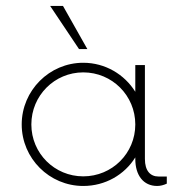

<svg xmlns="http://www.w3.org/2000/svg" viewBox="-20 -615 605 643"><path d="M272.5 -450.7 190.9 -595.2H147.9L244.6 -450.7ZM510.7 -23.9C483.4 -23.9 465.3 -43 465.3 -82.5V-397H433.1V-307.6C397 -365.7 332.5 -404.8 258.8 -404.8C145.5 -404.8 52.7 -312 52.7 -198.2C52.7 -84.5 145.5 7.8 258.8 7.8C332.5 7.8 397 -29.8 433.1 -87.9V-82.5C433.1 -27.8 460.4 7.8 506.3 7.8C517.1 7.8 528.3 4.9 538.6 0V-23.9ZM258.8 -24.4C162.6 -24.4 85 -101.6 85 -198.2C85 -294.9 162.6 -372.6 258.8 -372.6C355.5 -372.6 433.1 -294.9 433.1 -198.2C433.1 -101.6 355.5 -24.4 258.8 -24.4Z"/></svg>

Font: Now ExtraLight
Style: Regular
Weight: 200
Designer: Alfredo Marco Pradil
Foundry: Alfredo Marco Pradil
Version: Version 1.200;hotconv 1.0.109;makeotfexe 2.5.65596